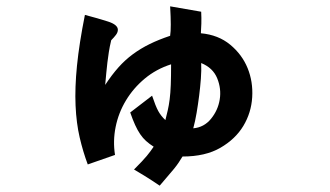

<svg xmlns="http://www.w3.org/2000/svg" viewBox="-20 -471 1040 606"><path d="M614 -366Q669 -361 706.5 -330Q744 -299 761.5 -256Q779 -213 776 -164Q773 -115 748 -73.5Q723 -32 675.5 -4.5Q628 23 556 23Q550 33 544 42Q538 51 529.5 61.5Q521 72 510 84.5Q499 97 484 115Q471 106 461.5 100Q452 94 443.5 88.5Q435 83 425.5 77.5Q416 72 403 64Q431 36 443 21.5Q455 7 465 -8Q451 -17 441 -26Q431 -35 422.5 -47.5Q414 -60 406.5 -76.5Q399 -93 391 -116L460 -169Q471 -136 479.5 -120.5Q488 -105 502 -92Q506 -108 509.5 -123Q513 -138 515.5 -157.5Q518 -177 519 -203Q520 -229 520 -268Q473 -253 437 -223Q401 -193 377.5 -154Q354 -115 345 -70.5Q336 -26 343 18L257 48Q242 8 231.5 -37Q221 -82 218.5 -138Q216 -194 223 -264Q230 -334 248 -424Q290 -413 321 -403Q352 -393 352 -377Q352 -369 346 -361Q340 -353 331 -344Q326 -323 323.5 -306.5Q321 -290 319 -274Q317 -258 315.5 -241Q314 -224 312 -203Q333 -235 354 -258.5Q375 -282 399.5 -300Q424 -318 452.5 -332Q481 -346 517 -358Q521 -383 517 -451L615 -434Q616 -414 615.5 -396.5Q615 -379 614 -366ZM590 -66Q624 -69 646 -96Q668 -123 673.5 -157Q679 -191 665.5 -224Q652 -257 615 -272Q616 -249 614 -222.5Q612 -196 608.5 -168.5Q605 -141 600.5 -114.5Q596 -88 590 -66Z"/></svg>

Font: D2Coding
Style: Bold
Weight: 700
Monospace: yes
Designer: Yong-Rak Park; Jeong-Hwan Yoon; Sang-Min Lee;
Foundry: NHN Corporation
Version: Version 1.3.2; Build 20180524